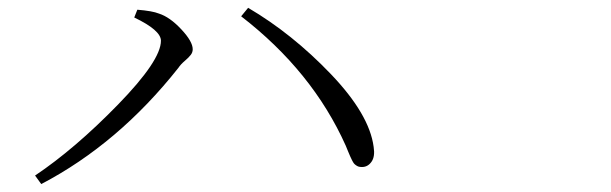

<svg xmlns="http://www.w3.org/2000/svg" viewBox="-20 -589 1540 484"><path d="M385.7 -486.3Q385.7 -512.7 318.4 -544.9L326.2 -564.5Q364.3 -561.5 380.9 -554.7Q408.2 -545.9 437 -515.1Q465.8 -484.4 465.8 -464.8Q465.8 -457 460.9 -450.7Q456.1 -444.3 445.8 -435.5Q435.5 -426.8 429.7 -418Q278.3 -226.6 84 -125L68.4 -146.5Q168.9 -213.9 277.3 -325.2Q385.7 -436.5 385.7 -486.3ZM921.9 -218.8Q925.8 -194.3 916.5 -181.2Q907.2 -168 892.6 -168Q887.7 -168 884.3 -168.9Q880.9 -169.9 877.4 -172.4Q874 -174.8 872.1 -177.2Q870.1 -179.7 867.2 -185.5Q864.3 -191.4 862.8 -194.8Q861.3 -198.2 857.4 -207.5Q853.5 -216.8 851.6 -221.7Q767.6 -409.2 587.9 -547.9L605.5 -569.3Q716.8 -503.9 814 -402.3Q911.1 -300.8 921.9 -218.8Z"/></svg>

Font: Bpmf Zihi Serif Light
Style: Light
Weight: 300
Foundry: But Ko
Version: Version 1.320